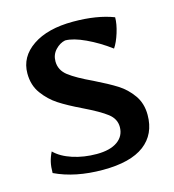

<svg xmlns="http://www.w3.org/2000/svg" viewBox="-87 -607 628 692"><g transform="rotate(-15 227.0 -261.0)"><path d="M35 -25Q35 -48 39 -65.5Q43 -83 52 -101Q76 -77 117.5 -63.5Q159 -50 207 -50Q257 -50 284.5 -69.5Q312 -89 312 -123Q312 -153 285.5 -173.5Q259 -194 201 -222Q149 -247 117.5 -267.5Q86 -288 63 -319.5Q40 -351 40 -395Q40 -457 96 -495Q152 -533 247 -533Q336 -533 398 -509Q398 -484 388 -452Q378 -420 365 -401Q322 -433 277 -454Q232 -475 202 -475Q182 -471 165.5 -453.5Q149 -436 149 -411Q149 -378 177 -356.5Q205 -335 263 -308Q314 -283 345 -263.5Q376 -244 398 -213Q420 -182 420 -139Q420 -67 368.5 -28Q317 11 214 11Q110 11 35 -25Z"/></g></svg>

Font: Mirza Medium
Style: Regular
Weight: 500
Designer: Arabic design by Kourosh Beigpour, Latin design by Eduardo Tunni, engineering by Lasse Fister
Version: Version 1.0010g